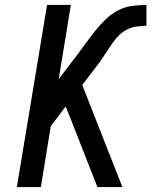

<svg xmlns="http://www.w3.org/2000/svg" viewBox="-20 -755 640 775"><path d="M48 0 170 -735H266L217 -436L289 -530Q308 -555 326 -580Q344 -605 363.5 -629.5Q383 -654 405.5 -676Q428 -698 455.5 -712.5Q483 -727 512.5 -731Q542 -735 571 -735V-651Q549 -651 526 -647Q503 -643 482.5 -630Q462 -617 447 -598Q432 -579 419 -559Q406 -539 392.5 -519Q379 -499 364 -480L312 -412L474 0H373L265 -276L245 -325L185 -246L145 0Z"/></svg>

Font: Iosevka SS04 Md Ex Obl
Style: Regular
Weight: 500
Width: 7
Italic angle: -9°
Monospace: yes
Designer: Belleve Invis
Foundry: Belleve Invis
Version: Version 19.0.0; ttfautohint (v1.8.4)